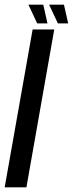

<svg xmlns="http://www.w3.org/2000/svg" viewBox="-59 -801 312 821"><path d="M-39 0 80.5 -675H173L54 0ZM188.5 -701 151 -781H214.5L232.5 -701ZM100 -701 62.5 -781H126L144 -701Z"/></svg>

Font: Anybody UltraCondensed Medium
Style: Italic
Weight: 500
Width: 1
Italic angle: -10°
Designer: Tyler Finck
Foundry: Etcetera Type Company
Version: Version 1.010; ttfautohint (v1.8.3) -l 8 -r 50 -G 200 -x 14 